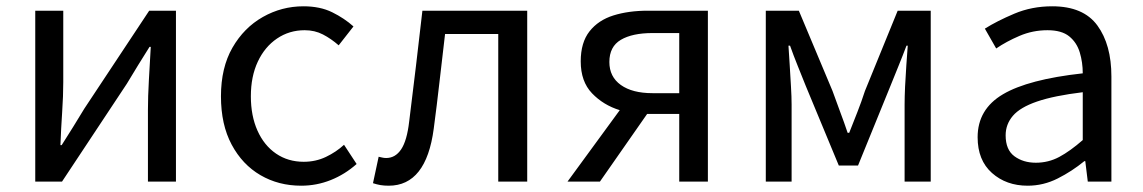

<svg xmlns="http://www.w3.org/2000/svg" viewBox="-20 -577 3632 610"><path d="M92 0V-543H181V-316Q181 -273 177.5 -221Q174 -169 172 -116H176Q192 -141 212.5 -174Q233 -207 248 -232L454 -543H539V0H450V-227Q450 -270 453 -322.5Q456 -375 459 -428H455Q439 -403 418.5 -369.5Q398 -336 383 -311L177 0Z M937 13Q865 13 807.5 -20.5Q750 -54 716 -117.5Q682 -181 682 -271Q682 -362 718.5 -425.5Q755 -489 815 -523Q875 -557 944 -557Q997 -557 1035.5 -538Q1074 -519 1103 -493L1056 -433Q1032 -454 1006 -467.5Q980 -481 948 -481Q899 -481 860 -454.5Q821 -428 799 -381Q777 -334 777 -271Q777 -209 798 -162Q819 -115 857 -89Q895 -63 945 -63Q983 -63 1015.5 -78.5Q1048 -94 1073 -117L1113 -56Q1076 -23 1031 -5Q986 13 937 13Z M1215 13Q1200 13 1188.5 11Q1177 9 1165 5L1183 -79Q1188 -78 1194 -76.5Q1200 -75 1207 -75Q1236 -75 1254.5 -102.5Q1273 -130 1280 -191Q1291 -279 1301.5 -367Q1312 -455 1322 -543H1655V0H1563V-469H1394Q1385 -394 1376.5 -318.5Q1368 -243 1358 -168Q1334 13 1215 13Z M2138 0V-215H2038H2036L1886 0H1783L1949 -227Q1897 -243 1861 -280.5Q1825 -318 1825 -382Q1825 -442 1853 -477.5Q1881 -513 1929 -528Q1977 -543 2038 -543H2229V0ZM2053 -281H2138V-472H2053Q1989 -472 1952.5 -450.5Q1916 -429 1916 -380Q1916 -333 1952.5 -307Q1989 -281 2053 -281Z M2413 0V-543H2518L2625 -288Q2637 -254 2649.5 -221Q2662 -188 2673 -155H2678Q2691 -188 2704 -221Q2717 -254 2728 -288L2832 -543H2937V0H2854V-245Q2854 -269 2855.5 -302Q2857 -335 2859.5 -369.5Q2862 -404 2864 -432H2860Q2848 -400 2834.5 -367Q2821 -334 2809 -304L2706 -51H2645L2540 -304Q2528 -334 2514.5 -367.5Q2501 -401 2490 -432H2485Q2487 -404 2489 -369.5Q2491 -335 2493 -302Q2495 -269 2495 -245V0Z M3245 13Q3177 13 3131.5 -27.5Q3086 -68 3086 -141Q3086 -230 3166.5 -277.5Q3247 -325 3420 -344Q3420 -379 3410.5 -410.5Q3401 -442 3377 -461.5Q3353 -481 3308 -481Q3261 -481 3219 -463Q3177 -445 3145 -423L3109 -486Q3147 -510 3202.5 -533.5Q3258 -557 3323 -557Q3422 -557 3466.5 -496Q3511 -435 3511 -334V0H3436L3428 -65H3425Q3386 -33 3340.5 -10Q3295 13 3245 13ZM3271 -60Q3311 -60 3345.5 -78.5Q3380 -97 3420 -132V-284Q3329 -273 3275 -254.5Q3221 -236 3198 -209Q3175 -182 3175 -147Q3175 -101 3203 -80.5Q3231 -60 3271 -60Z"/></svg>

Font: Chiron Sans HK TT
Style: Regular
Weight: 400
Designer: Ryoko NISHIZUKA 西塚涼子 (kana, bopomofo & ideographs); Paul D. Hunt (Latin, Greek & Cyrillic); Sandoll Communications 산돌커뮤니
Foundry: Adobe
Version: Version 2.022;hotconv 1.0.109;makeotfexe 2.5.65596